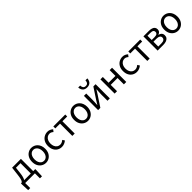

<svg xmlns="http://www.w3.org/2000/svg" viewBox="532 -2903 5186 5186"><g transform="rotate(-45 3125.0 -310.0)"><path d="M110 0V192.1H31.4L22 -16.5V-74.3H569.5V-16.5L559.8 192.1H481.2V0ZM399.5 -27.6V-469H225.7L204.8 -285.3Q196.2 -210 182.1 -160.5Q168.1 -111 150.1 -81.9Q132.2 -52.8 111.6 -39.1Q91 -25.4 69.5 -20.8L48 -74.3Q63.8 -83 77 -102.5Q90.1 -122 102.2 -168.5Q114.4 -214.9 124.6 -302.5L153.6 -543.4H490.3V-27.6Z M897.1 13.4Q830.6 13.4 773 -20.3Q715.4 -54 680.5 -117.6Q645.6 -181.2 645.6 -271Q645.6 -361.9 680.5 -425.7Q715.4 -489.4 773 -523.1Q830.6 -556.8 897.1 -556.8Q946.9 -556.8 992.3 -537.7Q1037.7 -518.6 1072.8 -481.9Q1107.8 -445.3 1128 -392.1Q1148.3 -338.9 1148.3 -271Q1148.3 -181.2 1113.1 -117.6Q1077.8 -54 1020.7 -20.3Q963.7 13.4 897.1 13.4ZM897.1 -62.9Q944.2 -62.9 979.7 -88.9Q1015.2 -114.9 1035 -161.8Q1054.7 -208.7 1054.7 -271Q1054.7 -333.8 1035 -380.8Q1015.2 -427.8 979.7 -454.2Q944.2 -480.5 897.1 -480.5Q850.1 -480.5 814.6 -454.2Q779.1 -427.8 759.4 -380.8Q739.8 -333.8 739.8 -271Q739.8 -208.7 759.4 -161.8Q779.1 -114.9 814.6 -88.9Q850.1 -62.9 897.1 -62.9Z M1505.9 13.4Q1433.9 13.4 1376.3 -20.3Q1318.7 -54 1285.1 -117.6Q1251.6 -181.2 1251.6 -271Q1251.6 -361.9 1287.9 -425.7Q1324.2 -489.4 1383.9 -523.1Q1443.5 -556.8 1512.8 -556.8Q1566 -556.8 1604.6 -537.8Q1643.1 -518.9 1671.5 -492.7L1625 -432.8Q1601.8 -454.3 1575.4 -467.4Q1549.1 -480.5 1517.1 -480.5Q1467.7 -480.5 1428.9 -454.2Q1390.2 -427.8 1368 -380.8Q1345.8 -333.8 1345.8 -271Q1345.8 -208.7 1367.2 -161.8Q1388.7 -114.9 1426.6 -88.9Q1464.5 -62.9 1514.3 -62.9Q1551.7 -62.9 1584 -78.7Q1616.3 -94.4 1642 -116.9L1681.7 -55.4Q1645.2 -23.3 1599.9 -5Q1554.6 13.4 1505.9 13.4Z M1910.5 0V-469H1728.4V-543.4H2183.9V-469H2001.2V0Z M2501.1 13.4Q2434.6 13.4 2377 -20.3Q2319.4 -54 2284.5 -117.6Q2249.6 -181.2 2249.6 -271Q2249.6 -361.9 2284.5 -425.7Q2319.4 -489.4 2377 -523.1Q2434.6 -556.8 2501.1 -556.8Q2550.9 -556.8 2596.3 -537.7Q2641.7 -518.6 2676.8 -481.9Q2711.8 -445.3 2732 -392.1Q2752.3 -338.9 2752.3 -271Q2752.3 -181.2 2717.1 -117.6Q2681.8 -54 2624.7 -20.3Q2567.7 13.4 2501.1 13.4ZM2501.1 -62.9Q2548.2 -62.9 2583.7 -88.9Q2619.2 -114.9 2639 -161.8Q2658.7 -208.7 2658.7 -271Q2658.7 -333.8 2639 -380.8Q2619.2 -427.8 2583.7 -454.2Q2548.2 -480.5 2501.1 -480.5Q2454.1 -480.5 2418.6 -454.2Q2383.1 -427.8 2363.4 -380.8Q2343.8 -333.8 2343.8 -271Q2343.8 -208.7 2363.4 -161.8Q2383.1 -114.9 2418.6 -88.9Q2454.1 -62.9 2501.1 -62.9Z M2896.1 0V-543.4H2985.2V-316.1Q2985.2 -273.5 2982.3 -220.9Q2979.4 -168.3 2976.3 -115.7H2980.5Q2996.3 -141.1 3016.8 -174.2Q3037.4 -207.3 3052.2 -232.3L3257.7 -543.4H3342.8V0H3253.8V-226.7Q3253.8 -269.9 3257.2 -322.5Q3260.5 -375.1 3263.7 -427.7H3259.1Q3243.9 -402.7 3223.2 -369.2Q3202.6 -335.7 3186.8 -311.1L2980.9 0ZM3122.7 -640.4Q3075.5 -640.4 3042.8 -654.9Q3010 -669.4 2989.8 -693.6Q2969.6 -717.8 2959.3 -748.5Q2949 -779.3 2947.4 -811.7H3022.2Q3023.2 -780.1 3032.6 -753.4Q3041.9 -726.7 3063.5 -710.7Q3085 -694.7 3122.7 -694.7Q3159.7 -694.7 3181.2 -710.7Q3202.8 -726.7 3212.1 -753.4Q3221.5 -780.1 3222.5 -811.7H3296.6Q3295 -779.3 3285.1 -748.5Q3275.1 -717.8 3254.9 -693.6Q3234.7 -669.4 3202.1 -654.9Q3169.6 -640.4 3122.7 -640.4Z M3527.1 0V-543.4H3618.5V-322.5H3880V-543.4H3971.4V0H3880V-241.9H3618.5V0Z M4369.9 13.4Q4297.9 13.4 4240.3 -20.3Q4182.7 -54 4149.1 -117.6Q4115.6 -181.2 4115.6 -271Q4115.6 -361.9 4151.9 -425.7Q4188.2 -489.4 4247.9 -523.1Q4307.5 -556.8 4376.8 -556.8Q4430 -556.8 4468.6 -537.8Q4507.1 -518.9 4535.5 -492.7L4489 -432.8Q4465.8 -454.3 4439.4 -467.4Q4413.1 -480.5 4381.1 -480.5Q4331.7 -480.5 4292.9 -454.2Q4254.2 -427.8 4232 -380.8Q4209.8 -333.8 4209.8 -271Q4209.8 -208.7 4231.2 -161.8Q4252.7 -114.9 4290.6 -88.9Q4328.5 -62.9 4378.3 -62.9Q4415.7 -62.9 4448 -78.7Q4480.3 -94.4 4506 -116.9L4545.7 -55.4Q4509.2 -23.3 4463.9 -5Q4418.6 13.4 4369.9 13.4Z M4774.5 0V-469H4592.4V-543.4H5047.9V-469H4865.2V0Z M5169.1 0V-543.4H5377.1Q5436.9 -543.4 5482.1 -529.4Q5527.2 -515.4 5552.3 -485.3Q5577.4 -455.3 5577.4 -405.2Q5577.4 -360.4 5553.3 -331Q5529.2 -301.6 5486.9 -289.4V-285Q5518 -278.2 5543.6 -262.7Q5569.2 -247.1 5584.9 -220.9Q5600.6 -194.7 5600.6 -155.5Q5600.6 -101.3 5573.1 -67.2Q5545.6 -33 5497.7 -16.5Q5449.8 0 5386.7 0ZM5258.6 -315.5H5362Q5429.9 -315.5 5458.9 -337.5Q5487.9 -359.5 5487.9 -396.6Q5487.9 -435.6 5459.8 -456.6Q5431.8 -477.6 5368.1 -477.6H5258.6ZM5258.6 -65.2H5376.4Q5444.3 -65.2 5477.4 -90.4Q5510.6 -115.6 5510.6 -160.8Q5510.6 -202 5475.4 -225.9Q5440.2 -249.7 5370.6 -249.7H5258.6Z M5947.1 13.4Q5880.6 13.4 5823 -20.3Q5765.4 -54 5730.5 -117.6Q5695.6 -181.2 5695.6 -271Q5695.6 -361.9 5730.5 -425.7Q5765.4 -489.4 5823 -523.1Q5880.6 -556.8 5947.1 -556.8Q5996.9 -556.8 6042.3 -537.7Q6087.7 -518.6 6122.8 -481.9Q6157.8 -445.3 6178 -392.1Q6198.3 -338.9 6198.3 -271Q6198.3 -181.2 6163.1 -117.6Q6127.8 -54 6070.7 -20.3Q6013.7 13.4 5947.1 13.4ZM5947.1 -62.9Q5994.2 -62.9 6029.7 -88.9Q6065.2 -114.9 6085 -161.8Q6104.7 -208.7 6104.7 -271Q6104.7 -333.8 6085 -380.8Q6065.2 -427.8 6029.7 -454.2Q5994.2 -480.5 5947.1 -480.5Q5900.1 -480.5 5864.6 -454.2Q5829.1 -427.8 5809.4 -380.8Q5789.8 -333.8 5789.8 -271Q5789.8 -208.7 5809.4 -161.8Q5829.1 -114.9 5864.6 -88.9Q5900.1 -62.9 5947.1 -62.9Z"/></g></svg>

Font: Noto Sans JP
Style: Regular
Weight: 100
Designer: Ryoko NISHIZUKA 西塚涼子 (kana, bopomofo & ideographs); Paul D. Hunt (Latin, Greek & Cyrillic); Sandoll Communications 산돌커뮤니
Foundry: Adobe
Version: Version 2.004;hotconv 1.0.118;makeotfexe 2.5.65603